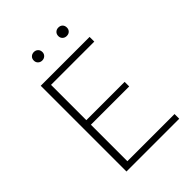

<svg xmlns="http://www.w3.org/2000/svg" viewBox="-231 -928 1042 1042"><g transform="rotate(-45 289.5 -407.0)"><path d="M522 0H117V-658H492V-622H160V-36H522ZM133 -316V-351H454V-316ZM220 -749Q206 -749 196.5 -758Q187 -767 187 -781Q187 -796 196.5 -805Q206 -814 220 -814Q234 -814 243.5 -805Q253 -796 253 -781Q253 -767 243.5 -758Q234 -749 220 -749ZM408 -749Q394 -749 384.5 -758Q375 -767 375 -781Q375 -796 384.5 -805Q394 -814 408 -814Q423 -814 432 -805Q441 -796 441 -781Q441 -767 432 -758Q423 -749 408 -749Z"/></g></svg>

Font: Ysabeau ExtraLight
Style: Regular
Weight: 250
Designer: Christian Thalmann (Catharsis Fonts)
Version: Version 2.002